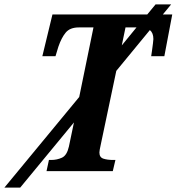

<svg xmlns="http://www.w3.org/2000/svg" viewBox="-120 -780 805 875"><path d="M92 0 103 -51H113Q140 -51 162.5 -61.5Q185 -72 194 -112L217 -222L-28 75H-100L241 -338L306 -655H239Q199 -655 179.5 -631.5Q160 -608 146 -567L133 -524H73L119 -714H551L589 -760H660L622 -714H665L629 -524H569Q570 -530 572.5 -547.5Q575 -565 577 -581.5Q579 -598 579 -602Q579 -630 563 -643L410 -457L339 -120Q336 -106 334.5 -98Q333 -90 333 -85Q333 -63 351 -57Q369 -51 396 -51H406L394 0ZM452 -655 435 -573 502 -655Z"/></svg>

Font: Noto Serif Condensed
Style: Bold Italic
Weight: 700
Width: 3
Italic angle: -12°
Designer: Monotype Design Team
Foundry: Monotype Imaging Inc.
Version: Version 2.014